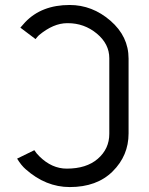

<svg xmlns="http://www.w3.org/2000/svg" viewBox="-20 -758 602 778"><path d="M250.5 -74.7Q330.1 -74.7 376 -114.3Q422.9 -154.8 422.9 -215.8V-522Q422.9 -580.1 372.1 -622.1Q321.3 -664.1 254.9 -664.1Q253.9 -664.1 252.4 -664.1Q196.3 -664.1 137.7 -615.2Q133.8 -611.8 124 -599.6L62.5 -646Q71.8 -657.2 82 -668Q148.4 -737.8 262.2 -737.8Q354 -737.8 427.5 -674.1Q501 -610.4 501 -520.5V-217.3Q501 -127.4 436.5 -63.5Q372.6 0 262.7 0Q165.5 0 84 -72.3Q66.4 -87.4 49.3 -115.2L119.1 -149.4Q127.9 -135.7 139.6 -124.5Q189.9 -74.7 250.5 -74.7Z"/></svg>

Font: NovaMono
Style: Regular
Weight: 400
Monospace: yes
Version: Version 1.2